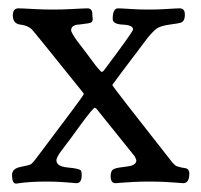

<svg xmlns="http://www.w3.org/2000/svg" viewBox="-20 -435 482 460"><path d="M24.4 -415Q26.4 -415 37.1 -414.6Q47.9 -414.1 66.4 -413.1Q85 -412.1 106.4 -412.1Q127.9 -412.1 147 -413.1Q166 -414.1 176.8 -414.6Q187.5 -415 189.5 -415Q201.2 -415 201.2 -401.4V-399.4Q201.2 -397.5 201.7 -394Q202.1 -390.6 202.1 -389.6Q202.1 -382.8 197.8 -380.9Q193.4 -378.9 175.8 -377Q169.9 -376 166 -376Q150.4 -374 150.4 -362.3Q150.4 -357.4 164.1 -337.9Q187.5 -307.6 209 -278.3Q221.7 -262.7 223.6 -262.7Q225.6 -262.7 228.5 -265.6Q298.8 -359.4 298.8 -364.3Q298.8 -375 274.4 -376Q250 -377 250 -389.6Q250 -415 262.7 -415Q264.6 -415 273.9 -414.6Q283.2 -414.1 299.3 -413.1Q315.4 -412.1 334 -412.1H336.9Q356.4 -412.1 373 -413.1Q389.6 -414.1 398.9 -414.6Q408.2 -415 410.2 -415Q422.9 -415 422.9 -400.4Q422.9 -390.6 419.9 -386.2Q417 -381.8 412.1 -380.4Q407.2 -378.9 392.6 -377Q387.7 -376 385.7 -376Q365.2 -373 356.4 -367.2Q347.7 -361.3 334 -344.7Q249 -232.4 249 -231.4Q249 -228.5 386.7 -53.7Q389.6 -49.8 392.1 -46.9Q394.5 -43.9 397 -41.5Q399.4 -39.1 400.9 -38.1Q402.3 -37.1 405.8 -36.1Q409.2 -35.2 410.6 -34.7Q412.1 -34.2 417 -33.2Q421.9 -32.2 423.8 -32.2Q433.6 -30.3 433.6 -19.5Q433.6 3.9 418.9 3.9Q417 3.9 406.7 2.9Q396.5 2 377.9 1Q359.4 0 337.9 0Q316.4 0 297.9 1Q279.3 2 269 2.9Q258.8 3.9 256.8 3.9Q245.1 3.9 245.1 -12.7Q245.1 -23.4 249.5 -27.8Q253.9 -32.2 270.5 -34.2Q287.1 -36.1 294.9 -38.1Q306.6 -42 306.6 -50.8Q306.6 -52.7 302.7 -60.5Q210.9 -174.8 210 -175.8Q209 -175.8 209 -175.8L207 -176.8Q203.1 -176.8 172.9 -135.7Q148.4 -101.6 128.9 -76.2Q115.2 -58.6 115.2 -50.8Q115.2 -36.1 142.6 -33.7Q169.9 -31.2 173.8 -26.4Q175.8 -23.4 175.8 -15.6Q175.8 3.9 163.1 3.9Q161.1 3.9 151.9 2.9Q142.6 2 126.5 1Q110.4 0 90.8 0Q72.3 0 55.7 1Q39.1 2 29.8 3.4Q20.5 4.9 18.6 4.9Q8.8 4.9 8.8 -15.6Q8.8 -31.2 29.8 -35.2Q50.8 -39.1 54.7 -42Q58.6 -44.9 64.5 -52.7Q179.7 -205.1 180.7 -209Q180.7 -211.9 176.8 -215.8Q61.5 -359.4 55.7 -365.2Q45.9 -374 29.3 -376Q10.7 -377.9 10.7 -398.4Q10.7 -415 24.4 -415Z"/></svg>

Font: Goudy Bookletter 1911
Style: Regular
Weight: 400
Version: Version 2010.07.03